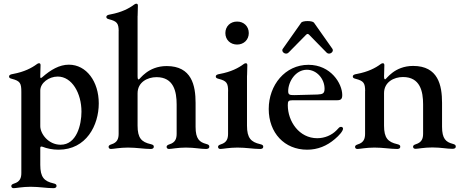

<svg xmlns="http://www.w3.org/2000/svg" viewBox="-20 -794 2478 1033"><path d="M53.6 218.4C67.1 218.4 100.5 210.9 144.9 210.9C191.8 210.9 230.8 218.4 267 218.4C274.5 218.4 284.1 216.6 284.1 206C284.1 198.5 279.5 195.3 267.4 192.5C217.7 181.1 196.7 159.4 196.7 93V2.8C197.1 -5.3 199.6 -7.1 207.4 -4.6L209.2 -4.3C232.2 5 262.8 11.4 295.1 11.4C444.2 11.4 511.4 -119.7 511.4 -237.9C511.4 -354.8 445.3 -446 350.5 -446C299.4 -446 252.8 -418.3 208.5 -379.6L205.3 -377.1C198.9 -372.2 197.1 -373.2 196.7 -381.4V-387.8C196.7 -408.4 198.2 -429.3 198.2 -443.5C198.2 -450.6 195 -453.8 190.3 -453.8C186.1 -453.8 182.9 -452.4 178.3 -448.9C150.6 -428.3 110.4 -407.3 51.1 -396.3C36.6 -393.8 28.8 -391 28.8 -382.1C28.8 -375.4 33.4 -372.5 43.7 -370C88.8 -358.3 94.8 -346.2 94.8 -299.7V136.4C94.8 161.6 88.8 183.6 55.8 193.5C44.7 197.1 40.8 201 40.8 207C40.8 214.5 46.2 218.4 53.6 218.4ZM196.7 -115.1V-306.8C196.7 -348 243.3 -382.1 290.5 -382.1C367.2 -382.1 418.3 -292.6 418.3 -193.2C418.3 -123.6 392.8 -15.3 306.1 -15.3C240.1 -15.3 196.7 -74.6 196.7 -115.1Z M577.1 7.5C590.6 7.5 623.9 0 668.3 0C715.2 0 754.3 7.5 790.5 7.5C797.9 7.5 807.5 5.7 807.5 -5C807.5 -12.4 802.9 -15.6 790.8 -18.5C741.1 -29.8 720.2 -51.5 720.2 -117.9V-291.9C720.2 -352.3 773.8 -378.9 822.1 -378.9C914.8 -378.9 930.4 -301.1 930.4 -231.9V-74.6C930.4 -48.7 924 -27.3 891.3 -17.4C880.3 -13.8 876.4 -9.6 876.4 -3.9C876.4 3.6 881.7 7.5 889.6 7.5C902.7 7.5 936.1 0 980.1 0C1027.3 0 1057.9 7.5 1088.1 7.5C1095.5 7.5 1106.2 5.7 1106.2 -5C1106.2 -12.8 1101.6 -16.3 1089.5 -19.5C1053.3 -29.1 1032.3 -46.5 1032.3 -111.5V-240.1C1032.3 -333.8 1011.7 -438.6 876.8 -438.6C775.2 -438.6 732.2 -366.5 726.6 -366.5C721.9 -366.5 720.5 -370 720.2 -383.5C720.2 -389.2 720.2 -396.3 720.2 -405.9V-707.7L720.5 -708.1C720.5 -728.7 721.9 -749.6 721.9 -763.8C721.9 -771 718.8 -774.1 713.8 -774.1C709.9 -774.1 706.3 -772.7 701.7 -769.2C674.4 -748.6 633.9 -727.6 574.6 -716.6C560 -714.1 552.2 -711.3 552.2 -702.4C552.2 -695.7 557.2 -692.8 567.1 -690.3C610.1 -679.3 617.9 -668 618.6 -627.1L618.3 -626.8V-74.6C618.3 -49.4 612.2 -27.3 579.2 -17.4C568.2 -13.8 564.3 -9.9 564.3 -3.9C564.3 3.6 569.6 7.5 577.1 7.5Z M1165.8 7.5C1179.3 7.5 1212.7 0 1257.5 0C1304 0 1343.4 7.5 1379.3 7.5C1386.7 7.5 1396.3 5.7 1396.3 -5C1396.3 -12.4 1391.7 -15.6 1379.6 -18.5C1330.3 -29.8 1308.9 -51.5 1308.9 -117.9V-387.4L1309.3 -387.8C1309.3 -408.4 1310.7 -429.3 1310.7 -443.5C1310.7 -450.6 1307.5 -453.8 1302.6 -453.8C1298.7 -453.8 1295.1 -452.4 1290.5 -448.9C1263.1 -428.3 1222.7 -407.3 1163.4 -396.3C1148.8 -393.8 1141 -391 1141 -382.1C1141 -375.4 1146 -372.5 1155.9 -370C1200.3 -358.7 1207 -346.6 1207.4 -302.6L1207 -302.2V-74.6C1207 -49.4 1201 -27.3 1168.3 -17.4C1157.3 -13.8 1153.1 -9.9 1153.1 -3.9C1153.1 3.6 1158.4 7.5 1165.8 7.5ZM1192.5 -616.1C1192.5 -579.5 1219.8 -554.3 1255.7 -554.3C1291.2 -554.3 1318.5 -579.5 1318.5 -616.1C1318.5 -652.7 1291.2 -678.3 1255.7 -677.9C1219.8 -678.3 1192.5 -652.7 1192.5 -616.1Z M1632.5 11.4C1689.3 11.4 1738.6 -8.9 1781.6 -45.8C1804.7 -65 1825.6 -89.1 1825.6 -101.9C1825.6 -107.6 1821 -111.5 1814.3 -111.5C1804.7 -111.5 1802.6 -104.4 1789.8 -92.3C1764.6 -66.8 1727.3 -50.4 1686.8 -50.4C1589.5 -50.4 1528.4 -141 1528.4 -228C1528.4 -249.3 1531.2 -254.6 1553.6 -254.6H1793C1813.6 -254.6 1821.4 -260.7 1821.4 -282.7C1821.4 -344.5 1759.9 -445.3 1639.2 -445.3C1514.2 -445.3 1425.8 -336.3 1425.8 -207.7C1425.8 -79.2 1510.3 11.4 1632.5 11.4ZM1501.4 -531.2C1490.4 -516 1517 -495.4 1532.3 -511L1627.1 -607.2C1633.2 -612.9 1637.1 -612.9 1643.1 -607.2L1737.2 -511C1752.5 -495.4 1779.1 -516 1768.5 -531.2L1669.4 -671.9C1661.2 -683.6 1608.3 -683.6 1600.5 -671.9ZM1530.5 -304C1530.5 -353.7 1569.6 -418.7 1631 -418.7C1685 -418.7 1726.2 -369 1726.2 -316.8C1726.2 -291.2 1716.6 -286.9 1688.2 -285.5C1637.4 -284.1 1566.1 -282.3 1564.6 -282.3C1538.7 -282.3 1530.5 -283.4 1530.5 -304Z M1903.1 7.5C1916.5 7.5 1949.9 0 1994.7 0C2041.2 0 2080.6 7.5 2116.5 7.5C2123.9 7.5 2133.5 5.7 2133.5 -5C2133.5 -12.4 2128.9 -15.6 2116.8 -18.5C2067.5 -29.8 2046.2 -51.5 2046.2 -117.9V-292.6C2046.2 -353 2099.8 -379.6 2148.1 -379.6C2240.8 -379.6 2256.4 -301.8 2256.4 -232.6V-75.3C2256.4 -49.4 2250 -28.1 2217.3 -18.1C2206.3 -14.6 2202.4 -10.3 2202.4 -4.6C2202.4 2.8 2207.7 6.7 2215.6 6.7C2228.7 6.7 2262.1 -0.7 2306.1 -0.7C2353.3 -0.7 2383.9 6.7 2414.1 6.7C2421.5 6.7 2432.2 5 2432.2 -5.7C2432.2 -13.5 2427.6 -17 2415.5 -20.2C2379.3 -29.8 2358.3 -47.2 2358.3 -112.2V-240.8C2358.3 -334.5 2337.7 -439.3 2202.8 -439.3C2101.2 -439.3 2058.2 -367.2 2052.6 -367.2C2047.9 -367.2 2046.5 -370.7 2046.2 -384.2V-387.4L2046.5 -387.8C2046.5 -408.4 2047.9 -429.3 2047.9 -443.5C2047.9 -450.6 2044.7 -453.8 2039.8 -453.8C2035.9 -453.8 2032.3 -452.4 2027.7 -448.9C2000.4 -428.3 1959.9 -407.3 1900.6 -396.3C1886 -393.8 1878.2 -391 1878.2 -382.1C1878.2 -375.4 1883.2 -372.5 1893.1 -370C1937.1 -358.7 1944.2 -346.9 1944.6 -304.3L1944.2 -304V-74.6C1944.2 -49.4 1938.2 -27.3 1905.5 -17.4C1894.5 -13.8 1890.3 -9.9 1890.3 -3.9C1890.3 3.6 1895.6 7.5 1903.1 7.5ZM2046.2 -388.5V-406.6Z"/></svg>

Font: Margiela Serif Medium
Style: Regular
Weight: 500
Designer: Andreas Faust, Stefan Endress
Version: Version 1.002;FEAKit 1.0